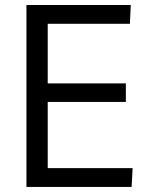

<svg xmlns="http://www.w3.org/2000/svg" viewBox="-20 -742 598 762"><path d="M85 0V-722.2H499L495.6 -647.5H169.4V-411.1H479.5V-337.4H169.4V-74.7H506.3L502.4 0Z"/></svg>

Font: Oxygen
Style: Regular
Weight: 400
Designer: Vernon Adams
Foundry: Vernon Adams
Version: Version Release 0.2.3 webfont; ttfautohint (v0.93.3-1d66) -l